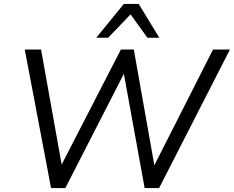

<svg xmlns="http://www.w3.org/2000/svg" viewBox="-20 -957 1190 977"><path d="M239.8 0 106 -705H188.9L302.7 -69.7H268L595.1 -705H660.9L773.6 -69.7H741.9L1064 -705H1150L789.6 0H716L604.9 -610.9H625.4L312.4 0ZM469.7 -765 610.1 -936.9H685.8L790.7 -765H730.2L644.3 -883.8L530.2 -765Z"/></svg>

Font: Mulish ExtraLight
Style: Italic
Weight: 200
Italic angle: -9°
Designer: Vernon Adams
Foundry: Vernon Adams
Version: Version 3.603